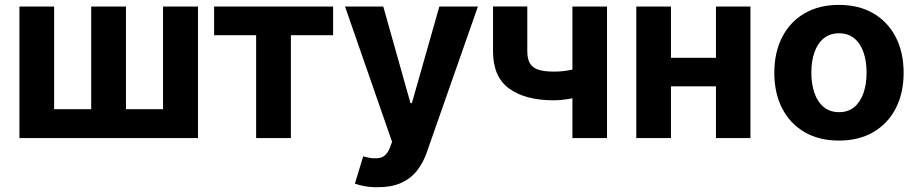

<svg xmlns="http://www.w3.org/2000/svg" viewBox="-20 -573 3810 797"><path d="M60.7 -545.9H204.7V-119.7H358.6V-545.9H502.9V-119.7H656.8V-545.9H801.8V0H60.7Z M868.8 -426.8V-545.9H1362.7V-426.8H1187.5V0H1043.2V-426.8Z M1548.7 204.1Q1519.9 204.6 1494.8 200.1Q1469.7 195.7 1453.2 189.1L1487.6 76L1492.7 77.3Q1530.6 88.3 1557.7 82.1Q1584.8 76 1598.9 38.9L1607.5 15.8L1412.2 -545.9H1571L1683.9 -144.9H1689.7L1803.8 -545.9H1963.8L1751.7 59.2Q1736.6 103.1 1710.6 135.8Q1684.6 168.5 1644.9 186.3Q1605.3 204.1 1548.7 204.1Z M2499.8 -545.9V0H2356.1V-545.9ZM2429.5 -305.7V-186.5Q2412.3 -178.9 2386.3 -172Q2360.4 -165.1 2332.1 -160.9Q2303.8 -156.6 2278.7 -156.6Q2161 -156.6 2093.7 -205.2Q2026.4 -253.8 2026.6 -360.4V-546.3H2168.8V-360.4Q2168.9 -328.8 2179.7 -310.2Q2190.4 -291.6 2214.6 -283.7Q2238.7 -275.8 2278.7 -275.8Q2315.8 -275.5 2351.9 -283.3Q2387.9 -291.2 2429.5 -305.7Z M3000.2 -333.2V-214.6H2715.8V-333.2ZM2765.2 -545.9V0H2621.3V-545.9ZM3095.1 -545.9V0H2952V-545.9Z M3462.4 10.5Q3379.6 10.5 3319.4 -24.8Q3259.2 -60.1 3226.7 -123.4Q3194.2 -186.7 3194.2 -270.7Q3194.2 -355.3 3226.7 -418.7Q3259.2 -482.1 3319.4 -517.4Q3379.6 -552.7 3462.4 -552.7Q3545.4 -552.7 3605.6 -517.4Q3665.8 -482.1 3698.4 -418.7Q3731 -355.3 3731 -270.7Q3731 -186.7 3698.4 -123.4Q3665.8 -60.1 3605.6 -24.8Q3545.4 10.5 3462.4 10.5ZM3463 -107.4Q3500.9 -107.4 3526.2 -128.6Q3551.5 -149.8 3564.4 -187Q3577.2 -224.1 3577.2 -271.3Q3577.2 -319.1 3564.4 -356Q3551.5 -392.8 3526.2 -413.8Q3500.9 -434.8 3463 -434.8Q3425 -434.8 3399.4 -413.8Q3373.7 -392.8 3360.8 -356Q3347.9 -319.1 3347.9 -271.3Q3347.9 -224.1 3360.8 -187Q3373.7 -149.8 3399.4 -128.6Q3425 -107.4 3463 -107.4Z"/></svg>

Font: Inter V
Style: 
Weight: 400
Designer: Rasmus Andersson
Foundry: rsms
Version: Version 4.000;git-a3f224843